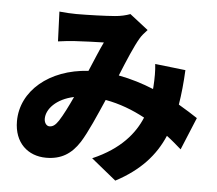

<svg xmlns="http://www.w3.org/2000/svg" viewBox="-57 -850 1114 985"><g transform="rotate(5 500.0 -357.0)"><path d="M211 -176C196 -176 184 -192 184 -213C184 -263 234 -318 324 -337C301 -287 278 -241 258 -210C242 -186 229 -176 211 -176ZM961 -284C935 -301 901 -323 863 -345C872 -400 878 -460 881 -524L724 -542C728 -509 728 -468 725 -424L724 -413C668 -436 607 -455 543 -467C575 -546 608 -624 633 -666C641 -680 654 -695 670 -712L575 -786C555 -778 525 -771 497 -769C449 -765 357 -762 298 -762C276 -762 239 -764 211 -767L217 -614C244 -618 282 -622 302 -623C347 -626 413 -628 452 -629C433 -590 410 -533 386 -477C185 -465 43 -344 43 -188C43 -77 114 -14 208 -14C285 -14 337 -46 379 -111C413 -165 451 -254 487 -336C560 -323 628 -297 691 -263C657 -181 588 -94 444 -32L572 72C697 6 772 -77 816 -180C843 -160 868 -138 892 -117Z"/></g></svg>

Font: Noto Sans CJK KR Black
Style: Regular
Weight: 900
Designer: Ryoko NISHIZUKA (kana & ideographs); Paul D. Hunt (Latin, Greek & Cyrillic); Wenlong ZHANG (bopomofo); Sandoll Communica
Foundry: Adobe Systems Incorporated
Version: Version 1.004;PS 1.004;hotconv 1.0.82;makeotf.lib2.5.63406